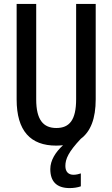

<svg xmlns="http://www.w3.org/2000/svg" viewBox="-20 -734 574 981"><path d="M314 114C314 78 330 42 393 -25C443 -62 469 -128 469 -227V-714H369V-227C369 -121 335 -80 268 -80C201 -80 165 -122 165 -226V-714H65V-226C65 -65 136 10 267 10C279 10 291 9 302 8C264 43 237 85 237 130C237 192 268 227 336 227C355 227 377 224 393 218V152C385 155 369 159 356 159C330 159 314 144 314 114Z"/></svg>

Font: Noto Sans Armenian ExtraCondensed Medium
Style: Regular
Weight: 500
Width: 2
Designer: Monotype Design Team
Foundry: Monotype Imaging Inc.
Version: Version 2.008